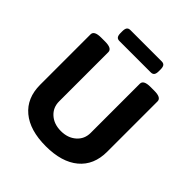

<svg xmlns="http://www.w3.org/2000/svg" viewBox="-231 -1014 1175 1175"><g transform="rotate(45 356.0 -426.5)"><path d="M66 -234V-670Q66 -702 126 -702H160Q220 -702 220 -670V-244Q220 -191 258 -157Q296 -123 356 -123Q416 -123 454.5 -157Q493 -191 493 -244V-670Q493 -702 553 -702H586Q646 -702 646 -670V-234Q646 -119 570 -55.5Q494 8 356 8Q218 8 142 -55.5Q66 -119 66 -234ZM190 -806V-821Q190 -842 197 -851.5Q204 -861 220 -861H491Q507 -861 514 -851.5Q521 -842 521 -821V-806Q521 -785 514 -775.5Q507 -766 491 -766H220Q204 -766 197 -775.5Q190 -785 190 -806Z"/></g></svg>

Font: Asap-Bold
Style: Bold
Weight: 700
Designer: Pablo Cosgaya
Foundry: Omnibus-Type
Version: Version 2.000; ttfautohint (v1.8)